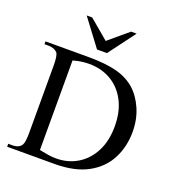

<svg xmlns="http://www.w3.org/2000/svg" viewBox="-156 -1011 1035 1134"><g transform="rotate(20 361.5 -444.5)"><path d="M684.1 -335Q684.1 -242.2 644.8 -166Q605.5 -89.8 523.7 -44.9Q441.9 0 314 0H17.6V-18.6H42.5Q85.9 -18.6 101.1 -44.9Q106 -53.2 108.9 -71.3Q111.8 -89.4 111.8 -117.7V-545.4Q111.8 -606.4 99.1 -623.5Q78.1 -644.5 42.5 -644.5H17.6V-662.1H286.6Q397 -662.1 465.8 -643.8Q534.7 -625.5 582 -584Q627.9 -543 656 -478Q684.1 -413.1 684.1 -335ZM573.7 -330.1Q573.7 -421.9 539.3 -488Q504.9 -554.2 444.6 -589.8Q384.3 -625.5 306.2 -625.5Q284.2 -625.5 259.5 -622.3Q234.9 -619.1 206.1 -610.8V-47.9Q236.8 -41.5 262.7 -37.6Q288.6 -33.7 309.6 -33.7Q384.8 -33.2 444.3 -68.6Q503.9 -104 538.8 -170.7Q573.7 -237.3 573.7 -330.1ZM507.8 -889.2 382.3 -721.2H319.8L193.8 -889.2H228.5L350.6 -786.1L473.1 -889.2Z"/></g></svg>

Font: BabelStone Roman
Style: Regular
Weight: 400
Designer: Walt Agee, Victor Gaultney, Peter Martin, Debbi Hosken, Becca Hirsbrunner (SIL); Andrew West (BabelStone)
Foundry: BabelStone
Version: Version 16.000